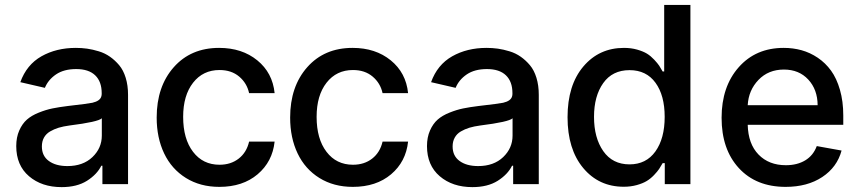

<svg xmlns="http://www.w3.org/2000/svg" viewBox="-20 -747 3488 779"><path d="M230 12.2Q149.4 12.2 97.7 -32Q45.9 -76.2 45.9 -154.3Q45.9 -189.9 58.1 -217.5Q70.3 -245.1 89.1 -261.7Q107.9 -278.3 137.2 -290Q166.5 -301.8 192.9 -307.1Q219.2 -312.5 254.9 -316.9Q340.8 -326.7 355 -330.1Q386.2 -337.4 391.1 -356Q392.6 -360.4 392.6 -366.7V-369.1Q392.6 -416 366.2 -441.4Q339.8 -466.8 289.1 -466.8Q239.3 -466.8 207.3 -445.1Q175.3 -423.3 162.1 -390.6L62.5 -413.6Q87.9 -484.4 148.2 -518.6Q208.5 -552.7 287.6 -552.7Q311 -552.7 333.5 -549.6Q356 -546.4 380.9 -538.8Q405.8 -531.2 426.3 -516.8Q446.8 -502.4 463.6 -482.4Q480.5 -462.4 490 -431.4Q499.5 -400.4 499.5 -362.3V0H395.5V-74.7H391.1Q373.5 -39.1 332.8 -13.4Q292 12.2 230 12.2ZM253.4 -73.2Q316.9 -73.2 355 -109.6Q393.1 -146 393.1 -196.8V-267.1Q378.4 -252.4 261.7 -237.8Q236.8 -234.4 218 -228.8Q199.2 -223.1 183.1 -213.6Q167 -204.1 158.4 -188.7Q149.9 -173.3 149.9 -152.8Q149.9 -114.3 178.2 -93.8Q206.5 -73.2 253.4 -73.2Z M870.1 11.2Q792.5 11.2 734.4 -24.9Q676.3 -61 646 -124.5Q615.7 -188 615.7 -270Q615.7 -396 685.1 -474.4Q754.4 -552.7 869.1 -552.7Q961.9 -552.7 1023.9 -502.2Q1085.9 -451.7 1094.2 -369.1H990.7Q981.9 -409.7 950.4 -436.3Q918.9 -462.9 870.6 -462.9Q803.7 -462.9 763.4 -411.4Q723.1 -359.9 723.1 -272.9Q723.1 -183.6 763.2 -131.1Q803.2 -78.6 870.6 -78.6Q916.5 -78.6 948.5 -103.5Q980.5 -128.4 990.7 -172.4H1094.2Q1085.4 -90.8 1025.1 -39.8Q964.8 11.2 870.1 11.2Z M1411.6 11.2Q1334 11.2 1275.9 -24.9Q1217.8 -61 1187.5 -124.5Q1157.2 -188 1157.2 -270Q1157.2 -396 1226.6 -474.4Q1295.9 -552.7 1410.6 -552.7Q1503.4 -552.7 1565.4 -502.2Q1627.4 -451.7 1635.7 -369.1H1532.2Q1523.4 -409.7 1491.9 -436.3Q1460.4 -462.9 1412.1 -462.9Q1345.2 -462.9 1304.9 -411.4Q1264.6 -359.9 1264.6 -272.9Q1264.6 -183.6 1304.7 -131.1Q1344.7 -78.6 1412.1 -78.6Q1458 -78.6 1490 -103.5Q1522 -128.4 1532.2 -172.4H1635.7Q1627 -90.8 1566.7 -39.8Q1506.3 11.2 1411.6 11.2Z M1896.5 12.2Q1815.9 12.2 1764.2 -32Q1712.4 -76.2 1712.4 -154.3Q1712.4 -189.9 1724.6 -217.5Q1736.8 -245.1 1755.6 -261.7Q1774.4 -278.3 1803.7 -290Q1833 -301.8 1859.4 -307.1Q1885.7 -312.5 1921.4 -316.9Q2007.3 -326.7 2021.5 -330.1Q2052.7 -337.4 2057.6 -356Q2059.1 -360.4 2059.1 -366.7V-369.1Q2059.1 -416 2032.7 -441.4Q2006.3 -466.8 1955.6 -466.8Q1905.8 -466.8 1873.8 -445.1Q1841.8 -423.3 1828.6 -390.6L1729 -413.6Q1754.4 -484.4 1814.7 -518.6Q1875 -552.7 1954.1 -552.7Q1977.5 -552.7 2000 -549.6Q2022.5 -546.4 2047.4 -538.8Q2072.3 -531.2 2092.8 -516.8Q2113.3 -502.4 2130.1 -482.4Q2147 -462.4 2156.5 -431.4Q2166 -400.4 2166 -362.3V0H2062V-74.7H2057.6Q2040 -39.1 1999.3 -13.4Q1958.5 12.2 1896.5 12.2ZM1919.9 -73.2Q1983.4 -73.2 2021.5 -109.6Q2059.6 -146 2059.6 -196.8V-267.1Q2044.9 -252.4 1928.2 -237.8Q1903.3 -234.4 1884.5 -228.8Q1865.7 -223.1 1849.6 -213.6Q1833.5 -204.1 1825 -188.7Q1816.4 -173.3 1816.4 -152.8Q1816.4 -114.3 1844.7 -93.8Q1873 -73.2 1919.9 -73.2Z M2510.7 10.7Q2409.7 10.7 2346.2 -65.4Q2282.7 -141.6 2282.7 -271.5Q2282.7 -401.4 2346.7 -477.1Q2410.6 -552.7 2511.7 -552.7Q2540.5 -552.7 2565.2 -545.7Q2589.8 -538.6 2605 -529.3Q2620.1 -520 2634.3 -504.9Q2648.4 -489.7 2654.5 -480.5Q2660.6 -471.2 2668.5 -457H2674.8V-727.1H2781.2V0H2677.2V-85H2668.5Q2661.1 -71.8 2654.3 -61.5Q2647.5 -51.3 2633.5 -36.6Q2619.6 -22 2603.8 -12.5Q2587.9 -2.9 2563.5 3.9Q2539.1 10.7 2510.7 10.7ZM2534.2 -80.1Q2601.6 -80.1 2639.2 -132.6Q2676.8 -185.1 2676.8 -272.9Q2676.8 -359.9 2639.6 -411.1Q2602.5 -462.4 2534.2 -462.4Q2464.8 -462.4 2427.5 -409.9Q2390.1 -357.4 2390.1 -272.9Q2390.1 -187.5 2427.7 -133.8Q2465.3 -80.1 2534.2 -80.1Z M3167.5 11.2Q3047.9 11.2 2977.8 -64.9Q2907.7 -141.1 2907.7 -269Q2907.7 -395.5 2977.1 -474.1Q3046.4 -552.7 3159.7 -552.7Q3197.8 -552.7 3232.2 -543.2Q3266.6 -533.7 3297.9 -512.7Q3329.1 -491.7 3351.8 -460.4Q3374.5 -429.2 3387.9 -382.6Q3401.4 -335.9 3401.4 -278.3V-240.7H3013.7Q3015.6 -163.1 3057.6 -119.9Q3099.6 -76.7 3168.5 -76.7Q3214.4 -76.7 3247.1 -96.4Q3279.8 -116.2 3293.9 -154.3L3394.5 -136.2Q3376.5 -68.8 3316.2 -28.8Q3255.9 11.2 3167.5 11.2ZM3013.7 -320.3H3297.4Q3296.9 -383.8 3259.3 -424.3Q3221.7 -464.8 3160.6 -464.8Q3097.7 -464.8 3057.4 -422.9Q3017.1 -380.9 3013.7 -320.3Z"/></svg>

Font: Karasuma Gothic
Style: Regular
Weight: 500
Designer: Rasmus Andersson / Ryoko Nishizuka
Foundry: Genbu
Version: Version 1.00